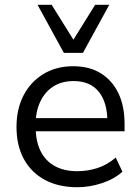

<svg xmlns="http://www.w3.org/2000/svg" viewBox="-20 -774 586 803"><path d="M303 9Q225 9 168 -21.5Q111 -52 80 -108.5Q49 -165 49 -243Q49 -319 79 -376Q109 -433 162.5 -465Q216 -497 286 -497Q354 -497 401.5 -467.5Q449 -438 475 -384.5Q501 -331 501 -255V-225H112V-280H446L429 -266Q429 -346 393 -390.5Q357 -435 288 -435Q238 -435 202.5 -412Q167 -389 148 -348Q129 -307 129 -252V-245Q129 -184 149.5 -142.5Q170 -101 209 -79.5Q248 -58 303 -58Q346 -58 387 -71Q428 -84 464 -115L492 -56Q458 -25 406.5 -8Q355 9 303 9ZM247 -553 137 -754H196L287 -608L378 -754H437L327 -553Z"/></svg>

Font: Nunito Sans 11pt
Style: Regular
Weight: 400
Version: Version 3.101;gftools[0.9.27]